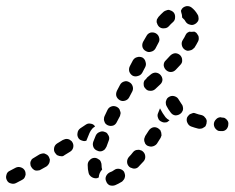

<svg xmlns="http://www.w3.org/2000/svg" viewBox="-29 -575 763 624"><path d="M377 0Q378 -4 377 -8Q376 -13 374 -17Q369 -24 360 -26Q350 -28 343 -23Q335 -17 328 -15Q324 -13 321 -10Q318 -7 316 -3Q314 1 314 6Q314 10 316 14Q319 23 327 27Q336 30 345 27Q355 23 368 15Q371 12 374 8Q376 5 377 0ZM53 -3Q55 -7 54 -12Q54 -16 52 -20Q48 -28 39 -31Q30 -34 22 -30L3 -20Q-6 -16 -8 -7Q-11 2 -7 10Q-3 19 6 21Q15 24 23 20L42 10Q46 8 49 5Q52 1 53 -3ZM270 1Q266 -1 263 -5Q260 -8 259 -13Q256 -24 256 -39Q256 -49 263 -55Q269 -62 279 -62Q283 -62 287 -60Q291 -58 295 -55Q298 -52 299 -48Q301 -44 301 -39Q301 -30 303 -24Q298 -19 295 -12Q292 -5 292 2Q290 2 289 3Q288 3 287 4Q282 5 278 4Q273 3 270 1ZM132 -48Q133 -52 133 -57Q132 -61 130 -65Q128 -69 124 -72Q121 -74 116 -76Q112 -77 108 -76Q103 -75 99 -73L81 -62Q77 -60 74 -57Q72 -53 70 -49Q69 -44 70 -40Q70 -36 73 -32Q75 -28 79 -25Q82 -22 86 -21Q91 -20 95 -21Q100 -21 104 -24L122 -34Q126 -37 128 -40Q131 -44 132 -48ZM435 -83Q432 -86 427 -87Q423 -89 419 -88Q414 -88 410 -86Q406 -84 403 -80Q397 -72 390 -65Q384 -58 384 -49Q384 -40 391 -33Q394 -30 399 -29Q403 -27 407 -27Q412 -27 416 -29Q420 -31 423 -35Q430 -43 438 -51Q444 -58 443 -68Q442 -77 435 -83ZM206 -113Q204 -117 200 -119Q197 -122 192 -123Q188 -124 183 -123Q179 -122 175 -120L157 -109Q149 -104 147 -95Q145 -85 150 -78Q153 -74 156 -71Q160 -69 164 -68Q169 -67 173 -67Q178 -68 181 -71L199 -82Q207 -87 209 -96Q211 -105 206 -113ZM288 -85Q292 -83 296 -83Q301 -83 305 -85Q309 -87 312 -90Q315 -94 317 -98Q320 -107 324 -117Q326 -121 326 -126Q326 -130 324 -134Q322 -138 319 -142Q316 -145 312 -146Q303 -150 295 -146Q286 -143 282 -134Q278 -123 274 -114Q271 -105 275 -96Q279 -88 288 -85ZM495 -144Q494 -148 492 -152Q489 -155 485 -158Q477 -163 468 -161Q459 -158 454 -150Q449 -142 443 -133Q441 -129 440 -125Q439 -121 440 -116Q441 -112 443 -108Q446 -104 449 -102Q453 -100 458 -99Q462 -98 466 -99Q471 -100 474 -102Q478 -104 481 -108Q487 -117 493 -127Q495 -131 496 -135Q496 -139 495 -144ZM280 -164Q275 -172 266 -173Q257 -175 250 -170L232 -158Q224 -152 223 -143Q221 -134 226 -126Q230 -120 238 -118Q245 -115 252 -118Q253 -120 253 -121Q257 -131 262 -143Q265 -150 271 -157Q275 -161 280 -164ZM713 -171Q714 -175 712 -180Q710 -184 707 -187Q704 -190 700 -192Q696 -193 691 -193L689 -194Q679 -194 673 -187Q666 -180 666 -171Q666 -167 668 -162Q670 -158 673 -155Q676 -152 680 -150Q684 -149 689 -149H691Q700 -148 707 -155Q713 -162 713 -171ZM632 -160Q636 -162 639 -165Q641 -169 642 -173Q643 -178 643 -182Q642 -187 640 -190Q637 -194 634 -197Q630 -200 626 -201Q616 -203 608 -206Q604 -208 599 -208Q595 -207 591 -205Q587 -204 584 -200Q581 -197 579 -193Q576 -184 580 -176Q584 -167 592 -164Q603 -160 615 -157Q619 -156 624 -157Q628 -157 632 -160ZM310 -181Q311 -177 314 -173Q317 -170 321 -168Q330 -164 339 -167Q347 -170 351 -179L361 -198Q362 -202 363 -207Q363 -211 361 -215Q360 -220 357 -223Q354 -226 350 -228Q341 -232 333 -229Q324 -226 320 -217L311 -198Q309 -194 309 -190Q308 -185 310 -181ZM522 -184Q520 -182 518 -181Q516 -179 514 -178Q510 -177 505 -177Q501 -177 497 -179Q492 -181 489 -184Q486 -187 485 -191Q483 -195 483 -200Q483 -204 485 -208Q488 -216 491 -223Q491 -222 492 -221Q499 -207 509 -194Q514 -188 522 -184ZM558 -206Q561 -208 563 -212Q566 -216 566 -221Q566 -225 565 -229Q564 -234 561 -237Q556 -244 552 -251Q548 -259 539 -262Q530 -265 522 -261Q518 -259 515 -256Q512 -252 511 -248Q509 -244 510 -239Q510 -235 512 -231Q518 -219 526 -209Q532 -201 541 -200Q551 -200 558 -206ZM361 -249Q369 -245 378 -248Q387 -251 391 -259L401 -278Q405 -286 402 -295Q399 -304 391 -308Q383 -313 374 -310Q365 -307 361 -299L351 -280Q347 -271 349 -263Q352 -254 361 -249ZM493 -331Q487 -338 477 -339Q468 -339 461 -333Q455 -328 449 -323Q446 -318 442 -315Q441 -314 441 -314Q437 -308 438 -300Q438 -293 443 -288Q449 -280 458 -280Q468 -279 475 -285Q483 -292 491 -300Q498 -306 499 -315Q499 -324 493 -331ZM402 -329Q410 -325 419 -328Q428 -330 433 -338L443 -357Q447 -365 444 -374Q442 -383 434 -388Q425 -392 416 -389Q408 -387 403 -379L393 -360Q389 -352 391 -343Q394 -334 402 -329ZM556 -396Q549 -402 540 -402Q531 -401 524 -394Q517 -387 510 -379Q503 -373 503 -363Q504 -354 510 -348Q517 -341 526 -341Q535 -341 542 -348Q550 -356 557 -364Q564 -371 563 -380Q563 -389 556 -396ZM445 -409Q453 -404 462 -407Q471 -409 476 -417L486 -436Q491 -444 488 -453Q486 -462 477 -467Q469 -471 460 -469Q451 -466 447 -458L436 -439Q432 -431 434 -422Q437 -413 445 -409ZM616 -458Q614 -462 611 -466Q609 -469 605 -471Q604 -471 603 -472Q603 -472 602 -472Q601 -472 600 -472Q593 -471 586 -472Q582 -470 579 -468Q576 -465 574 -461Q571 -454 565 -445Q560 -437 562 -428Q564 -419 571 -414Q575 -411 580 -410Q584 -410 588 -411Q593 -412 596 -414Q600 -417 603 -420Q610 -431 615 -441Q617 -445 617 -449Q617 -454 616 -458ZM480 -503Q481 -499 483 -495Q485 -491 488 -488Q495 -482 504 -483Q514 -483 520 -490Q526 -497 533 -503Q540 -509 540 -518Q541 -528 535 -535Q532 -538 528 -540Q524 -542 520 -543Q515 -543 511 -541Q507 -540 503 -537Q494 -529 486 -520Q483 -516 481 -512Q480 -508 480 -503ZM593 -551Q605 -542 613 -528Q616 -524 616 -519Q617 -515 616 -510Q615 -506 612 -503Q609 -499 605 -497Q597 -492 588 -495Q579 -497 574 -505Q571 -511 567 -514Q566 -515 565 -516Q564 -517 563 -518Q563 -527 560 -535Q560 -537 559 -539Q559 -541 560 -542Q561 -544 562 -546Q567 -553 577 -555Q586 -556 593 -551Z"/></svg>

Font: FRB American Cursive Guidelines Arrows Dashed Extrabold
Style: Bold Italic
Weight: 800
Italic angle: -25°
Version: Version 2.0;Modular Font Editor K font №1